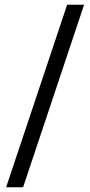

<svg xmlns="http://www.w3.org/2000/svg" viewBox="-20 -714 383 815"><path d="M6 81 265 -694H337L78 81Z"/></svg>

Font: Bricolage Grotesque Light
Style: Regular
Weight: 300
Designer: Mathieu Triay
Foundry: Atelier Triay
Version: Version 1.000;gftools[0.9.30]